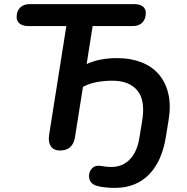

<svg xmlns="http://www.w3.org/2000/svg" viewBox="-20 -725 910 935"><path d="M540 190Q517 190 492.5 187.5Q468 185 451 180Q432 174 423 162Q414 150 413.5 135Q413 120 419.5 107Q426 94 439 87Q452 80 469 83Q483 85 495.5 86.5Q508 88 522 88Q576 88 612 51.5Q648 15 659 -55L672 -134Q689 -235 649.5 -283.5Q610 -332 527 -332Q490 -332 453 -325.5Q416 -319 384 -302L345 -56Q334 8 272 8Q242 8 228 -12Q214 -32 219 -67L303 -598H118Q91 -598 76 -610Q61 -622 61 -642Q61 -672 78.5 -688.5Q96 -705 125 -705H633Q660 -705 675 -694Q690 -683 690 -662Q690 -632 673 -615Q656 -598 626 -598H431L402 -413Q431 -427 469 -434.5Q507 -442 550 -442Q615 -442 666.5 -422.5Q718 -403 752 -364.5Q786 -326 799.5 -269.5Q813 -213 801 -140L788 -60Q769 61 705 125.5Q641 190 540 190Z"/></svg>

Font: Nunito Variable Extra Light
Style: Italic
Weight: 200
Italic angle: -9°
Designer: Vernon Adams
Foundry: Vernon Adams
Version: Version 3.602